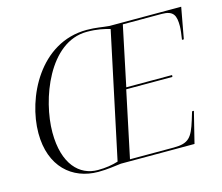

<svg xmlns="http://www.w3.org/2000/svg" viewBox="-103 -861 1164 1008"><g transform="rotate(-15 478.5 -357.0)"><path d="M313 11C364 11 401 4 438 0H838L880 -169H870L856 -123C829 -37 810 -10 728 -10H490L566 -370H817L818 -380H569L637 -704H848C913 -704 924 -675 924 -618C924 -602 920 -568 916 -545H926L957 -714H567C529 -717 496 -725 446 -725C191 -725 61 -458 61 -266C61 -85 171 11 313 11ZM313 1C214 1 133 -78 133 -251C133 -429 238 -715 444 -715C501 -715 536 -706 569 -697L424 -15C392 -5 356 1 313 1Z"/></g></svg>

Font: Noto Serif Display Light
Style: Italic
Weight: 300
Italic angle: -12°
Designer: Monotype Design Team
Foundry: Monotype Imaging Inc.
Version: Version 2.009